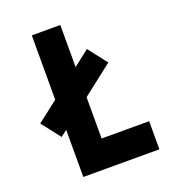

<svg xmlns="http://www.w3.org/2000/svg" viewBox="-127 -778 772 871"><g transform="rotate(-20 259.0 -342.0)"><path d="M25.4 -294.9 126 -373V-683.6H263.7V-480.5L339.8 -540L410.2 -449.2L263.7 -335V-135.7H493.2V0H126V-227.5L95.7 -204.1Z"/></g></svg>

Font: Post No Bills Jaffna ExtraBold
Style: Regular
Weight: 800
Designer: Kosala Senevirathne, Siva Puranthara, Lasantha Premarathna, Tharique Azeez
Foundry: Mooniak
Version: Version 1.220 ; ttfautohint (v1.6)